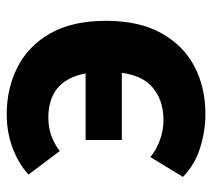

<svg xmlns="http://www.w3.org/2000/svg" viewBox="-50 -568 632 572"><g transform="rotate(-90 266.0 -282.0)"><path d="M212 14Q163 14 112.5 -1.5Q62 -17 25 -53L84 -150Q106 -132 135 -121.5Q164 -111 194 -111Q260 -111 299 -150.5Q338 -190 338 -282Q338 -345 321.5 -382.5Q305 -420 274.5 -437Q244 -454 202 -454Q172 -454 147.5 -445Q123 -436 102 -420L32 -513Q63 -542 110 -560Q157 -578 212 -578Q289 -578 352.5 -545.5Q416 -513 453 -447.5Q490 -382 490 -282Q490 -184 453.5 -118Q417 -52 354.5 -19Q292 14 212 14ZM135 -235V-343H426V-235Z"/></g></svg>

Font: Noto Sans SC ExtraBold
Style: Regular
Weight: 800
Designer: Ryoko NISHIZUKA 西塚涼子 (kana, bopomofo & ideographs); Paul D. Hunt (Latin, Greek & Cyrillic); Sandoll Communications 산돌커뮤니
Foundry: Adobe
Version: Version 2.004-H2;hotconv 1.0.118;makeotfexe 2.5.65603